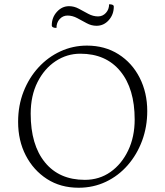

<svg xmlns="http://www.w3.org/2000/svg" viewBox="-20 -869 776 901"><path d="M349 12Q264 12 200.5 -29Q137 -70 101 -139.5Q65 -209 65 -297Q65 -374 90.5 -439Q116 -504 160.5 -552.5Q205 -601 263.5 -628Q322 -655 388 -655Q472 -655 536 -614.5Q600 -574 635.5 -504Q671 -434 671 -348Q671 -274 647 -209Q623 -144 579.5 -94Q536 -44 477 -16Q418 12 349 12ZM378 -25Q446 -25 498.5 -62Q551 -99 581.5 -163Q612 -227 612 -308Q612 -453 544.5 -535Q477 -617 357 -617Q294 -617 241 -582Q188 -547 156 -483.5Q124 -420 124 -335Q124 -189 191 -107Q258 -25 378 -25ZM297 -796Q275 -796 260 -779.5Q245 -763 245 -738Q223 -738 223 -750Q223 -787 247 -813.5Q271 -840 304 -840Q328 -840 350 -828Q372 -816 394.5 -804Q417 -792 440 -792Q462 -792 477 -808.5Q492 -825 492 -849Q514 -849 514 -838Q514 -801 490.5 -774.5Q467 -748 433 -748Q409 -748 387 -760Q365 -772 342.5 -784Q320 -796 297 -796Z"/></svg>

Font: Petrona ExtraLight
Style: Regular
Weight: 200
Designer: Ringo R. Seeber
Foundry: Ringo R. Seeber
Version: Version 2.001; ttfautohint (v1.8.3)